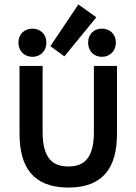

<svg xmlns="http://www.w3.org/2000/svg" viewBox="-20 -825 614 865"><path d="M288 20C128 20 68 -74 68 -222V-528H172V-231C172 -117 213 -75 288 -75C363 -75 403 -117 403 -231V-528H507V-222C507 -74 448 20 288 20ZM207 -617 333 -805 414 -747 270 -571ZM189 -633C189 -594 161 -569 126 -569C91 -569 63 -594 63 -633C63 -672 91 -696 126 -696C161 -696 189 -672 189 -633ZM502 -633C502 -594 474 -569 439 -569C404 -569 377 -594 377 -633C377 -672 404 -696 439 -696C474 -696 502 -672 502 -633Z"/></svg>

Font: Repo Medium
Style: Regular
Weight: 500
Designer: Stefan Peev
Foundry: Context Ltd
Version: Version 1.502